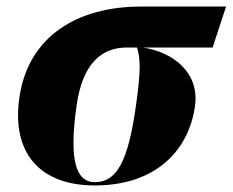

<svg xmlns="http://www.w3.org/2000/svg" viewBox="-20 -556 710 586"><path d="M269 10C458 10 556 -99 575 -231C590 -335 508 -397 416 -411H629L670 -536H410C215 -536 65 -444 39 -257C15 -89 102 10 269 10ZM270 0C211 0 190 -68 214 -235C232 -363 291 -411 367 -411H398C409 -379 410 -339 395 -234C371 -61 335 0 270 0Z"/></svg>

Font: Noto Serif Display ExtraBold
Style: Italic
Weight: 800
Italic angle: -12°
Designer: Monotype Design Team
Foundry: Monotype Imaging Inc.
Version: Version 2.009